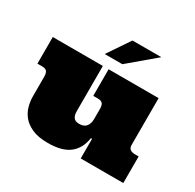

<svg xmlns="http://www.w3.org/2000/svg" viewBox="-166 -935 1150 1133"><g transform="rotate(30 409.0 -368.5)"><path d="M728 -220.2Q728 -196.8 741.5 -189Q754.9 -181.2 772 -181.2H797.9V0H507.8V-133.8H500Q488.8 -59.1 439 -20.5Q389.2 18.1 293.9 18.1Q227.1 18.1 185.1 -1Q143.1 -20 120.1 -49.1Q97.2 -78.1 88.6 -112.1Q80.1 -146 80.1 -175.8V-309.1Q80.1 -335 71 -345.9Q62 -356.9 36.1 -356.9H6.8V-538.1H348.1V-230Q348.1 -210.9 352.5 -199.5Q356.9 -188 364 -181.9Q371.1 -175.8 380.1 -173.8Q389.2 -171.9 397 -171.9Q429.2 -171.9 444.6 -190.4Q460 -209 460 -243.2V-309.1Q460 -335 450.9 -345.9Q441.9 -356.9 416 -356.9H387.2V-538.1H728ZM621.1 -755.4 442.4 -604.5H322.3L424.3 -755.4Z"/></g></svg>

Font: Ultra
Style: Regular
Weight: 400
Designer: Astigmatic (AOETI)
Foundry: Astigmatic (AOETI)
Version: Version 1.000